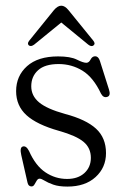

<svg xmlns="http://www.w3.org/2000/svg" viewBox="-20 -662 448 691"><path d="M221.5 -18Q260.5 -18 283.8 -39.2Q307 -60.5 307 -94Q307 -129.5 280.8 -151.5Q254.5 -173.5 192.5 -191Q112.5 -213.5 75.2 -247.5Q38 -281.5 38 -334Q38 -388.5 77.2 -423.8Q116.5 -459 189 -459Q233.5 -459 256.5 -447.5Q279.5 -436 290.5 -436Q300 -436 306 -447.8Q312 -459.5 322.5 -459.5Q334 -459.5 339.5 -443L372 -340.5Q379.5 -318 366.5 -313.5Q352.5 -308.5 343.5 -325Q316 -383.5 277 -407.5Q238 -431.5 191 -431.5Q141.5 -431.5 117 -409.2Q92.5 -387 92.5 -351.5Q92.5 -317 120.8 -293.5Q149 -270 214 -252Q289.5 -232 325.5 -199Q361.5 -166 361.5 -111Q361.5 -59 324 -24.8Q286.5 9.5 222.5 9.5Q191.5 9.5 171.8 2.5Q152 -4.5 140.5 -11.8Q129 -19 122.5 -19Q116.5 -19 112.2 -12Q108 -5 104 2Q100 9 93.5 9Q82 9 79 -5L56.5 -104Q50.5 -131 61.5 -134.5Q74 -139 84.5 -118.5Q108 -65.5 143.5 -41.8Q179 -18 221.5 -18ZM316.5 -498.5Q309 -492.5 297.5 -501.5L200.5 -581L103 -501.5Q91.5 -493 84 -498.5Q76.5 -505 85.5 -516L174 -625.5Q187.5 -641.5 200.5 -641.5Q213.5 -641.5 226.5 -625.5L315.5 -516Q324.5 -505 316.5 -498.5Z"/></svg>

Font: Fraunces 72pt Soft Light
Style: Regular
Weight: 300
Version: Version 1.000;[b76b70a41]